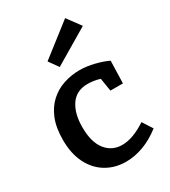

<svg xmlns="http://www.w3.org/2000/svg" viewBox="-202 -925 919 1036"><g transform="rotate(-30 257.5 -407.0)"><path d="M273 11Q205 11 151 -21Q97 -53 66 -114Q35 -175 35 -261Q35 -338 57 -391.5Q79 -445 116.5 -478.5Q154 -512 201.5 -527.5Q249 -543 299 -543Q344 -543 392 -531Q440 -519 472 -503L468 -364H390L377 -445Q359 -451 338.5 -454Q318 -457 301 -457Q231 -457 195.5 -405.5Q160 -354 160 -268Q160 -175 198.5 -126.5Q237 -78 300 -78Q367 -78 450 -133L490 -71Q436 -29 381 -9Q326 11 273 11ZM217 -611 175 -670 374 -825 436 -741Z"/></g></svg>

Font: Bitter SemiBold
Style: Regular
Weight: 600
Designer: Sol Matas, and Bitter project Authors
Foundry: Sol Matas
Version: Version 2.001